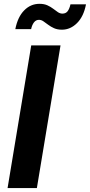

<svg xmlns="http://www.w3.org/2000/svg" viewBox="-20 -959 458 979"><path d="M288.6 -727.5 168 0H18.6L139.2 -727.5ZM295.9 -807.6Q272.5 -807.6 255.6 -815.2Q238.8 -822.8 225.6 -832.8Q212.4 -842.8 201.4 -850.3Q190.4 -857.9 178.7 -857.9Q163.1 -857.9 153.1 -844.7Q143.1 -831.5 138.7 -810.5H58.1Q70.3 -872.6 103.3 -906Q136.2 -939.5 181.2 -939.5Q205.1 -939.5 221.7 -931.9Q238.3 -924.3 251 -914.6Q263.7 -904.8 274.9 -897.2Q286.1 -889.6 298.3 -889.6Q315.4 -889.6 324.7 -901.6Q334 -913.6 339.4 -937H418.5Q406.7 -875 372.8 -841.3Q338.9 -807.6 295.9 -807.6Z"/></svg>

Font: Inter 18pt
Style: Bold Italic
Weight: 700
Italic angle: -9.3988°
Designer: Rasmus Andersson
Foundry: rsms
Version: Version 4.001;git-66647c0bb